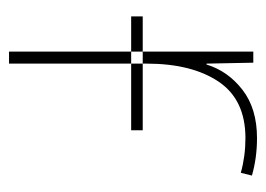

<svg xmlns="http://www.w3.org/2000/svg" viewBox="-100 -476 576 415"><g transform="rotate(90 187.5 -268.0)"><path d="M261 -289V-264H15V-289ZM278 -536Q214 -536 173.5 -504.5Q133 -473 119 -427H117L115 -528H91V0H117V-297Q117 -395 156 -453Q195 -511 278 -511Q317 -511 353 -501L359 -525Q321 -536 278 -536Z"/></g></svg>

Font: Noto Sans UI Thin
Style: Regular
Weight: 250
Designer: Monotype Design Team
Foundry: Monotype Imaging Inc.
Version: Version 1.901